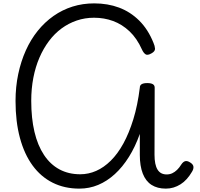

<svg xmlns="http://www.w3.org/2000/svg" viewBox="-20 -1100 1183 1137"><path d="M450 17Q362 17 292 -18Q222 -53 173 -120Q124 -187 98 -283.5Q72 -380 72 -502Q72 -586 88 -661.5Q104 -737 133 -801.5Q162 -866 203.5 -917.5Q245 -969 297 -1005.5Q349 -1042 409.5 -1061Q470 -1080 538 -1080Q618 -1080 685 -1055Q752 -1030 804.5 -978Q857 -926 889 -846Q897 -828 898 -812Q899 -796 877 -784Q853 -770 841 -779Q829 -788 821 -806Q791 -873 747 -914.5Q703 -956 650 -975.5Q597 -995 537 -995Q483 -995 434.5 -978.5Q386 -962 344.5 -931.5Q303 -901 270 -857Q237 -813 213.5 -758.5Q190 -704 177.5 -639.5Q165 -575 165 -503Q165 -400 184 -319.5Q203 -239 240.5 -182.5Q278 -126 332 -97Q386 -68 455 -68Q504 -68 549.5 -88Q595 -108 636 -148.5Q677 -189 710.5 -250Q744 -311 769.5 -393.5Q795 -476 808 -581Q808 -595 819 -601.5Q830 -608 852 -608Q874 -608 885 -601.5Q896 -595 896 -581L895 -184Q895 -154 899.5 -132Q904 -110 913 -95.5Q922 -81 935.5 -74Q949 -67 967 -67Q985 -67 1000 -74Q1015 -81 1028.5 -94Q1042 -107 1053 -125Q1064 -142 1076.5 -145.5Q1089 -149 1106 -138Q1124 -127 1125.5 -113Q1127 -99 1117 -83Q1103 -59 1086 -40Q1069 -21 1049 -8.5Q1029 4 1007.5 10.5Q986 17 962 17Q912 17 877.5 -5Q843 -27 825.5 -72Q808 -117 808 -183V-307Q781 -231 743.5 -171Q706 -111 660 -69Q614 -27 561.5 -5Q509 17 450 17Z"/></svg>

Font: Playwrite AR
Style: Regular
Weight: 400
Designer: Veronika Burian, José Scaglione
Foundry: TypeTogether
Version: Version 1.002